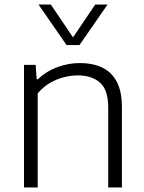

<svg xmlns="http://www.w3.org/2000/svg" viewBox="-20 -828 638 848"><path d="M86 0V-541.5H137.5L142 -478H147Q184 -513 232.5 -531.2Q281 -549.5 333.5 -549.5Q388.5 -549.5 430.2 -530.2Q472 -511 495.2 -468Q518.5 -425 518.5 -353.5V0H458V-352Q458 -431 421.8 -463Q385.5 -495 323 -495Q294.5 -495 263 -487.2Q231.5 -479.5 201.2 -462Q171 -444.5 146.5 -415.5V0ZM274 -629 150 -808H204.5L311.5 -649.5H293.5L400.5 -808H455L331 -629Z"/></svg>

Font: Encode Sans SemiExpanded Light
Style: Regular
Weight: 300
Width: 6
Designer: Multiple Designers
Foundry: Impallari Type
Version: Version 3.002